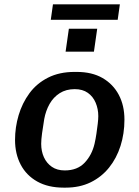

<svg xmlns="http://www.w3.org/2000/svg" viewBox="-20 -851 640 881"><path d="M272 10Q201 10 151 -18Q101 -46 75 -95.5Q49 -145 49 -209Q49 -267 65.5 -322.5Q82 -378 115 -423Q148 -468 200 -494.5Q252 -521 322 -521H332Q402 -521 450.5 -493Q499 -465 525 -416Q551 -367 551 -302Q551 -238 533 -181.5Q515 -125 480.5 -82Q446 -39 396 -14.5Q346 10 281 10ZM277 -69Q335 -69 368.5 -104.5Q402 -140 414 -192Q419 -214 422.5 -238Q426 -262 428.5 -283Q431 -304 431 -318Q431 -351 419 -379.5Q407 -408 383 -425Q359 -442 323 -442Q283 -442 254 -423.5Q225 -405 207.5 -374Q190 -343 183 -305Q177 -269 173 -239.5Q169 -210 169 -191Q169 -157 181.5 -129.5Q194 -102 218 -85.5Q242 -69 277 -69ZM213 -760 223 -831H530L520 -760ZM281 -614 296 -719H426L411 -614Z"/></svg>

Font: Chivo Mono Medium Medium
Style: Italic
Weight: 500
Italic angle: -8.05°
Monospace: yes
Version: Version 1.008